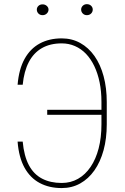

<svg xmlns="http://www.w3.org/2000/svg" viewBox="-20 -908 609 937"><path d="M478 -372.1V-347.7H210.4V-372.1ZM65.9 -216.8H90.8Q97.2 -147 120.8 -102.3Q144.5 -57.6 185.1 -36.4Q225.6 -15.1 281.2 -15.1Q325.2 -15.1 360.8 -35.4Q396.5 -55.7 422.1 -93.5Q447.8 -131.3 461.4 -183.8Q475.1 -236.3 475.1 -301.3V-410.6Q475.1 -462.4 466.1 -506.3Q457 -550.3 440.2 -585.4Q423.3 -620.6 399.7 -645.3Q376 -669.9 345.9 -683.1Q315.9 -696.3 281.2 -696.3Q224.6 -696.3 184.3 -673.1Q144 -649.9 120.6 -605Q97.2 -560.1 90.8 -494.6H65.9Q72.3 -570.8 100.1 -620.8Q127.9 -670.9 174.1 -695.8Q220.2 -720.7 281.2 -720.7Q331.1 -720.7 371.6 -698.2Q412.1 -675.8 441.2 -634.5Q470.2 -593.3 485.6 -536.1Q501 -479 501 -409.7V-301.3Q501 -231.9 485.4 -174.8Q469.7 -117.7 440.7 -76.4Q411.6 -35.2 371.3 -12.7Q331.1 9.8 281.2 9.8Q220.2 9.8 173.8 -14.9Q127.4 -39.6 99.6 -89.8Q71.8 -140.1 65.9 -216.8ZM159.7 -861.3Q159.7 -871.6 167.5 -879.2Q175.3 -886.7 188 -886.7Q199.7 -886.7 208.3 -879.2Q216.8 -871.6 216.8 -861.3Q216.8 -850.1 208.3 -842Q199.7 -834 188 -834Q175.3 -834 167.5 -842Q159.7 -850.1 159.7 -861.3ZM376 -861.3Q376 -872.1 384 -879.9Q392.1 -887.7 403.8 -887.7Q416.5 -887.7 424.6 -879.9Q432.6 -872.1 432.6 -861.3Q432.6 -850.1 424.6 -842Q416.5 -834 403.8 -834Q392.1 -834 384 -842Q376 -850.1 376 -861.3Z"/></svg>

Font: Roboto Condensed Thin
Style: Regular
Weight: 250
Width: 3
Designer: Christian Robertson
Foundry: Google
Version: Version 3.009; 2024